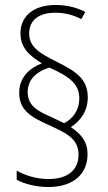

<svg xmlns="http://www.w3.org/2000/svg" viewBox="-20 -780 432 770"><path d="M57 -408C57 -340 102 -312 166 -283C239 -249 295 -228 295 -160C295 -101 255 -62 174 -62C128 -62 80 -76 47 -96V-59C76 -43 124 -30 174 -30C275 -30 331 -83 331 -161C331 -212 306 -242 264 -270C302 -295 332 -333 332 -390C332 -467 279 -496 206 -533C141 -566 97 -590 97 -646C97 -701 138 -729 203 -729C244 -729 281 -717 306 -703L322 -732C290 -749 250 -760 203 -760C113 -760 62 -714 62 -646C62 -588 99 -556 148 -526C98 -507 57 -469 57 -408ZM91 -411C91 -466 133 -495 178 -509C263 -471 298 -441 298 -386C298 -335 269 -302 237 -286L185 -311C127 -336 91 -358 91 -411Z"/></svg>

Font: Noto Sans Gurmukhi Condensed ExtraLight
Style: Regular
Weight: 200
Width: 3
Designer: Jelle Bosma - Monotype Design Team
Foundry: Monotype Imaging Inc.
Version: Version 2.004